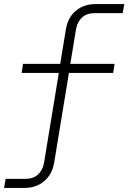

<svg xmlns="http://www.w3.org/2000/svg" viewBox="-20 -750 640 950"><path d="M0 180 8 135H106Q144 135 167.5 114Q191 93 198 55L271 -389H87L94 -434H278L306 -605Q316 -664 355.5 -697Q395 -730 456 -730H595L587 -685H448Q410 -685 386.5 -664Q363 -643 356 -605L328 -434H547L540 -389H321L248 55Q238 113 198.5 146.5Q159 180 98 180Z"/></svg>

Font: JetBrains Mono Thin
Style: Italic
Weight: 100
Italic angle: -9°
Monospace: yes
Designer: Philipp Nurullin, Konstantin Bulenkov
Foundry: JetBrains
Version: Version 2.305; ttfautohint (v1.8.4.7-5d5b)